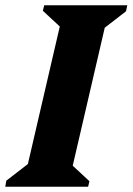

<svg xmlns="http://www.w3.org/2000/svg" viewBox="-47 -710 504 730"><path d="M-27 0 -23 -23 109 -125 48 -39 190 -651 229 -564 116 -669 121 -690H437L432 -667L300 -565L362 -651L220 -39L180 -126L293 -21L288 0Z"/></svg>

Font: Platypi Light
Style: Bold Italic
Weight: 700
Italic angle: -13°
Version: Version 1.200